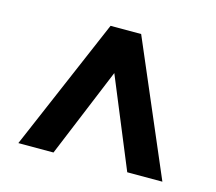

<svg xmlns="http://www.w3.org/2000/svg" viewBox="-72 -646 694 616"><g transform="rotate(15 275.0 -338.0)"><path d="M35.8 -117.5 224.2 -557.5H325.8L514.2 -117.5H397.5L275 -414.2L152.5 -117.5Z"/></g></svg>

Font: Funnel Sans
Style: Bold
Weight: 700
Designer: NORD ID, Kristian Moeller
Foundry: Dicotype
Version: Version 1.000